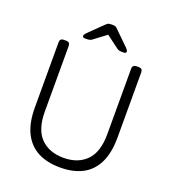

<svg xmlns="http://www.w3.org/2000/svg" viewBox="-157 -997 1005 1124"><g transform="rotate(20 345.5 -435.0)"><path d="M346 10Q265 10 207.5 -20Q150 -50 119 -112Q88 -174 88 -271V-677Q88 -688 94 -694Q100 -700 110 -700H128Q139 -700 145 -694Q151 -688 151 -677V-268Q151 -156 203.5 -103Q256 -50 346 -50Q435 -50 487.5 -103Q540 -156 540 -268V-677Q540 -688 546.5 -694Q553 -700 563 -700H581Q591 -700 597 -694Q603 -688 603 -677V-271Q603 -174 572.5 -112Q542 -50 485 -20Q428 10 346 10ZM224 -750Q210 -750 210 -761Q210 -769 222 -781L309 -866Q320 -877 327 -878.5Q334 -880 341 -880H351Q359 -880 366 -878.5Q373 -877 383 -866L470 -781Q482 -769 482 -761Q482 -750 468 -750H451Q445 -750 437.5 -752Q430 -754 426 -757L346 -817L266 -757Q262 -754 254.5 -752Q247 -750 241 -750Z"/></g></svg>

Font: Rubik Light Light
Style: Regular
Weight: 300
Version: Version 2.101